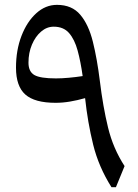

<svg xmlns="http://www.w3.org/2000/svg" viewBox="-20 -783 577 803"><path d="M501 -88.4 464.8 0H446.3Q392.6 -85 369.6 -178.2Q346.7 -271.5 335.9 -372.6Q303.2 -363.3 272.7 -358.2Q242.2 -353 212.4 -353Q125 -353 85.9 -387.7Q46.9 -422.4 46.9 -500Q46.9 -573.2 69.8 -632.8Q92.8 -692.4 131.6 -727.5Q170.4 -762.7 218.3 -762.7Q280.8 -762.7 315.7 -721.4Q350.6 -680.2 368.4 -608.4Q386.2 -536.6 397.5 -445.3Q410.6 -336.9 431.9 -249.5Q453.1 -162.1 501 -88.4ZM325.7 -464.8Q317.4 -524.9 304.7 -571.5Q292 -618.2 268.8 -644.8Q245.6 -671.4 204.6 -671.4Q175.8 -671.4 151.9 -650.9Q127.9 -630.4 113.5 -596.2Q99.1 -562 99.1 -521Q99.1 -483.4 123.8 -469.2Q148.4 -455.1 213.9 -455.1Q238.8 -455.1 267.8 -457.8Q296.9 -460.4 325.7 -464.8Z"/></svg>

Font: Pinar-DS1-FD Medium
Style: Regular
Weight: 500
Designer: Amin Abedi
Version: Version 3.000